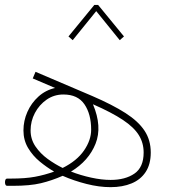

<svg xmlns="http://www.w3.org/2000/svg" viewBox="-30 -752 695 777"><path d="M351.6 -731.9 247.1 -604.5 264.2 -589.4 359.4 -707 454.6 -589.4 471.7 -604.5 367.2 -731.9ZM0 -29.3Q-5.9 -29.3 -7.8 -24.9Q-9.8 -20.5 -9.8 -14.6Q-9.8 -8.8 -7.8 -4.4Q-5.9 0 0 0H22Q91.3 0 135.3 -10.5Q179.2 -21 223.6 -40.5Q269 -20.5 320.1 -7.6Q371.1 5.4 417.5 5.4Q465.8 5.4 502.4 -9.8Q539.1 -24.9 559.6 -56.2Q580.1 -87.4 580.1 -134.8Q580.1 -185.1 554.9 -223.1Q529.8 -261.2 477.5 -294.7Q425.3 -328.1 343.8 -363.3L113.8 -461.4L102.5 -434.6L192.9 -396Q154.3 -387.2 125.5 -361.1Q96.7 -335 80.8 -299.1Q64.9 -263.2 64.9 -224.1Q64.9 -184.6 83.7 -153.1Q102.5 -121.6 131.3 -97.9Q160.2 -74.2 189 -57.6Q150.9 -43.9 111.6 -36.6Q72.3 -29.3 14.2 -29.3ZM223.6 -72.3Q193.4 -86.9 163.3 -108.6Q133.3 -130.4 113.5 -159.4Q93.8 -188.5 93.8 -224.1Q93.8 -261.7 111.3 -294.9Q128.9 -328.1 158.9 -348.9Q189 -369.6 226.6 -369.6Q284.7 -369.6 311.8 -329.8Q338.9 -290 338.9 -227.1Q338.9 -185.1 310.1 -143.1Q281.2 -101.1 223.6 -72.3ZM257.3 -57.6Q329.1 -101.1 356.7 -170.4Q384.3 -239.7 346.2 -330.1Q422.9 -296.4 467.5 -266.6Q512.2 -236.8 531.7 -205.3Q551.3 -173.8 551.3 -134.8Q551.3 -75.2 514.2 -49.6Q477.1 -23.9 417.5 -23.9Q381.3 -23.9 338.9 -33.2Q296.4 -42.5 257.3 -57.6Z"/></svg>

Font: Estedad-FD-VF Thin
Style: Regular
Weight: 100
Designer: Amin Abedi
Version: Version 5.0